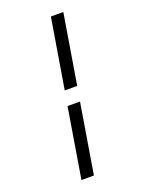

<svg xmlns="http://www.w3.org/2000/svg" viewBox="-176 -905 852 1130"><g transform="rotate(-20 250.0 -340.0)"><path d="M219 -386 291 -823H369L297 -386ZM131 143 203 -294H281L209 143Z"/></g></svg>

Font: Iosevka Web
Style: Italic
Weight: 400
Italic angle: -9°
Monospace: yes
Designer: Belleve Invis
Foundry: Belleve Invis
Version: Version 28.0.3; ttfautohint (v1.8.3)